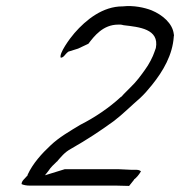

<svg xmlns="http://www.w3.org/2000/svg" viewBox="-20 -631 593 632"><path d="M51 -25C57 -22 67 -20 79 -20H365C377 -20 391 -19 405 -19L421 -39V-40C429 -46 437 -55 444 -67C442 -69 437 -72 430 -72H414C401 -72 385 -74 371 -74H193L128 -54L139 -68C148 -82 158 -90 168 -100H169V-101C179 -112 192 -130 215 -142C266 -171 310 -200 354 -232C382 -253 412 -283 442 -309C454 -320 468 -336 480 -351C518 -398 548 -451 552 -510V-511C553 -514 553 -515 552 -519C548 -554 515 -582 479 -597C456 -606 420 -614 384 -610H383C319 -610 264 -567 225 -522C210 -505 173 -454 180 -441C191 -442 192 -451 205 -461L237 -471C247 -476 258 -481 271 -487C290 -512 319 -550 369 -550H377C380 -550 382 -549 387 -548C438 -542 505 -536 493 -473C491 -468 490 -464 488 -459C484 -446 470 -418 457 -401C444 -383 430 -363 410 -344C400 -333 390 -325 380 -313L378 -312C340 -277 295 -246 244 -220C211 -200 174 -179 146 -152C118 -126 88 -93 71 -56V-54C62 -43 51 -36 51 -25ZM457 -401V-402Z"/></svg>

Font: SolarCharger
Style: 352
Weight: 300
Designer: Mew Too
Foundry: Cannot Into Space Fonts/KineticPlasma Fonts
Version: Version 1.100